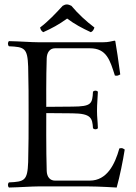

<svg xmlns="http://www.w3.org/2000/svg" viewBox="-20 -834 607 859"><path d="M299.4 -808C284 -815.7 274.4 -816.4 260.4 -808C229.4 -774 196.4 -739 159.4 -711C161.4 -702 164.4 -696 173.4 -690C211.4 -707 243.4 -724 280.4 -751C313.4 -726 347.4 -708 386.4 -690C395.5 -693.8 399.6 -701.9 402.4 -711C366.4 -738 329.4 -772 299.4 -808ZM304 -357 187 -356C187 -356 186 -492 189 -574C190 -598 202 -618 226 -618H382C457 -618 472 -565 494 -496C506 -494 508 -496 518 -501C513 -542 498 -641 496 -649C496 -651 495 -652 492 -652C475 -649 466 -645 442 -645H150C120 -645 70 -649 20 -650C14 -644 14 -633 20 -627C90 -624 103 -619 106 -536C108 -454 108 -404 108 -321C108 -238 108 -191 106 -109C103 -26 90 -21 20 -18C14 -12 14 -1 20 5C69 4 122 0 152 0H374C422 0 502 5 502 5C516 -45 530 -114 538 -165C528 -171 527 -173 514 -170C494 -98 458 -26 382 -26H226C204 -26 190 -42 189 -69C186 -153 187 -328 187 -328L304 -327C389 -326.3 393 -305 396 -260C402 -254 412 -254 418 -260C417 -295 414 -307.5 414 -338C414 -371.6 417 -394 418 -424C412 -430 402 -430 396 -424C393 -369 389 -357.7 304 -357Z"/></svg>

Font: Libertinus Serif Display
Style: Regular
Weight: 400
Designer: Philipp H. Poll
Foundry: Khaled Hosny
Version: Version 6.1